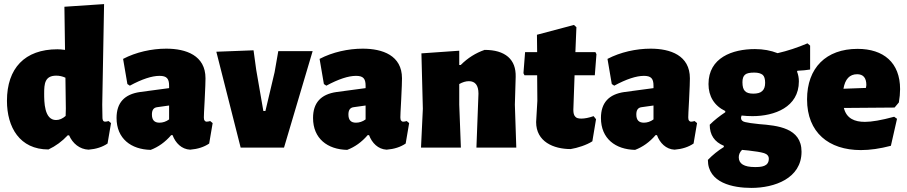

<svg xmlns="http://www.w3.org/2000/svg" viewBox="-20 -722 4438 939"><path d="M480 -210 489 -702 295 -689 298 -478C283 -480 271 -481 261 -481C101 -481 14 -388 14 -229C14 -100 76 9 217 9C253 -8 284 -31 311 -60H318C335 -21 369 8 413 10C450 7 481 -3 506 -20L523 -120L511 -130C504 -128 499 -127 494 -127C482 -127 481 -140 481 -149ZM255 -352C270 -352 285 -349 300 -342L302 -191L301 -155C286 -142 271 -135 254 -135C196 -135 196 -225 196 -265C196 -312 199 -352 255 -352Z M717 11C754 -3 788 -27 817 -61H824C838 -23 868 8 910 10C947 7 978 -3 1003 -20L1020 -120L1008 -130C1001 -128 996 -127 991 -127C986 -127 983 -129 981 -132C978 -135 977 -141 977 -148C977 -154 978 -182 981 -233C984 -290 985 -326 985 -339C985 -451 890 -484 793 -484C722 -484 645 -467 582 -434L603 -311L615 -303C674 -335 723 -351 760 -351C795 -351 807 -338 807 -303V-291L665 -272C588 -261 550 -219 550 -145C550 -44 621 9 717 11ZM750 -198 807 -206V-138C792 -127 776 -122 760 -122C735 -122 723 -135 723 -162C723 -181 729 -196 750 -198Z M1233 -381 1220 -476 1038 -469 1157 0H1369L1509 -472H1341L1323 -369L1278 -179H1268Z M1678 11C1715 -3 1749 -27 1778 -61H1785C1799 -23 1829 8 1871 10C1908 7 1939 -3 1964 -20L1981 -120L1969 -130C1962 -128 1957 -127 1952 -127C1947 -127 1944 -129 1942 -132C1939 -135 1938 -141 1938 -148C1938 -154 1939 -182 1942 -233C1945 -290 1946 -326 1946 -339C1946 -451 1851 -484 1754 -484C1683 -484 1606 -467 1543 -434L1564 -311L1576 -303C1635 -335 1684 -351 1721 -351C1756 -351 1768 -338 1768 -303V-291L1626 -272C1549 -261 1511 -219 1511 -145C1511 -44 1582 9 1678 11ZM1711 -198 1768 -206V-138C1753 -127 1737 -122 1721 -122C1696 -122 1684 -135 1684 -162C1684 -181 1690 -196 1711 -198Z M2039 0H2234L2226 -210V-311C2242 -320 2258 -325 2273 -325C2304 -325 2320 -305 2320 -264L2310 0H2505L2498 -210L2502 -346C2503 -389 2491 -421 2465 -444C2438 -467 2400 -478 2350 -478C2307 -463 2268 -439 2233 -404H2226V-474L2041 -461L2048 -190Z M2545 -354H2607L2608 -229L2602 -125C2602 -29 2687 7 2771 7C2803 2 2850 -13 2877 -31L2895 -139L2883 -154C2860 -146 2840 -142 2823 -142C2808 -142 2798 -145 2793 -152C2787 -158 2784 -169 2784 -185L2790 -354H2889L2897 -457L2892 -467H2794L2799 -589L2787 -600L2606 -552L2607 -467H2548L2540 -364Z M3086 11C3123 -3 3157 -27 3186 -61H3193C3207 -23 3237 8 3279 10C3316 7 3347 -3 3372 -20L3389 -120L3377 -130C3370 -128 3365 -127 3360 -127C3355 -127 3352 -129 3350 -132C3347 -135 3346 -141 3346 -148C3346 -154 3347 -182 3350 -233C3353 -290 3354 -326 3354 -339C3354 -451 3259 -484 3162 -484C3091 -484 3014 -467 2951 -434L2972 -311L2984 -303C3043 -335 3092 -351 3129 -351C3164 -351 3176 -338 3176 -303V-291L3034 -272C2957 -261 2919 -219 2919 -145C2919 -44 2990 9 3086 11ZM3119 -198 3176 -206V-138C3161 -127 3145 -122 3129 -122C3104 -122 3092 -135 3092 -162C3092 -181 3098 -196 3119 -198Z M3880 -376C3904 -377 3925 -379 3942 -382V-499L3929 -510C3880 -489 3831 -473 3783 -462C3750 -475 3713 -482 3672 -482C3562 -482 3445 -440 3445 -311C3445 -251 3473 -205 3527 -179V-173C3500 -155 3474 -135 3451 -112C3451 -62 3474 -28 3520 -9V-3C3491 15 3465 36 3442 60C3442 173 3565 197 3655 197C3767 197 3900 151 3900 20C3900 -97 3782 -108 3693 -115C3660 -118 3637 -122 3624 -125C3611 -128 3604 -135 3604 -145C3604 -148 3605 -152 3607 -157C3624 -155 3642 -154 3660 -154C3768 -154 3887 -198 3887 -324C3887 -341 3884 -357 3878 -372ZM3708 -277C3699 -268 3684 -264 3664 -264C3645 -264 3631 -268 3623 -277C3615 -285 3611 -299 3611 -320C3611 -337 3615 -350 3624 -357C3632 -364 3647 -367 3669 -367C3688 -367 3701 -363 3710 -356C3718 -349 3722 -336 3722 -317C3722 -298 3717 -285 3708 -277ZM3717 27C3732 32 3740 41 3740 54C3740 93 3703 95 3672 95C3619 95 3593 79 3593 47C3593 34 3598 22 3609 11L3640 14C3675 18 3701 22 3717 27Z M4355 -196 4376 -221C4380 -244 4382 -266 4382 -286C4382 -416 4301 -483 4174 -483C4020 -483 3927 -390 3927 -236C3927 -74 4033 12 4190 12C4235 12 4284 5 4337 -9L4367 -141L4353 -151C4290 -134 4243 -126 4210 -126C4160 -126 4120 -142 4107 -194ZM4217 -306 4215 -292 4105 -288C4113 -335 4135 -359 4172 -359C4202 -359 4217 -341 4217 -306Z"/></svg>

Font: Luna Sans Black
Style: Regular
Weight: 900
Designer: Juan Pablo del Peral
Foundry: Huerta Tipografica
Version: Version 2.001; ttfautohint (v1.5)